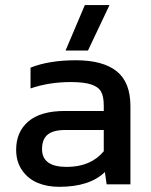

<svg xmlns="http://www.w3.org/2000/svg" viewBox="-20 -719 589 749"><path d="M235.8 -522 311 -699.2H407.2L323.2 -522ZM210.9 9.8Q164.1 9.8 127 -5.6Q89.8 -21 66.4 -54.4Q43 -87.9 43 -134.8Q43 -204.6 90.8 -245.4Q138.7 -286.1 232.9 -286.1H384.8V-307.1Q384.8 -342.3 374.5 -361.1Q364.3 -379.9 336.2 -389.4Q308.1 -398.9 255.9 -398.9Q171.4 -398.9 99.1 -374V-455.1Q171.4 -483.9 275.9 -483.9Q381.8 -483.9 435.3 -440.9Q488.8 -397.9 488.8 -305.2V0H396L389.2 -47.9Q330.1 9.8 210.9 9.8ZM240.2 -67.9Q334 -67.9 384.8 -128.9V-211.9H234.9Q187.5 -211.9 165.8 -193.8Q144 -175.8 144 -137.2Q144 -67.9 240.2 -67.9Z"/></svg>

Font: Kanit
Style: Regular
Weight: 400
Designer: Katatrad Team
Foundry: CadsonDemak
Version: Version 1.000;PS 001.000;hotconv 1.0.88;makeotf.lib2.5.64775